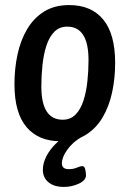

<svg xmlns="http://www.w3.org/2000/svg" viewBox="-20 -550 510 757"><path d="M219 7Q132 7 84.5 -49Q37 -105 37 -218Q37 -279 49 -335Q61 -391 87 -435Q113 -479 154 -504.5Q195 -530 253 -530Q340 -530 387 -473Q434 -416 434 -302Q434 -241 422 -185.5Q410 -130 384.5 -87Q359 -44 318.5 -18.5Q278 7 219 7ZM227 -78Q258 -78 278 -98.5Q298 -119 309 -153Q320 -187 324.5 -228.5Q329 -270 329 -313Q329 -445 245 -445Q214 -445 194 -424.5Q174 -404 163 -370Q152 -336 147.5 -294Q143 -252 143 -209Q143 -78 227 -78ZM232 187Q193 187 171 168.5Q149 150 149 120Q149 93 163 66Q177 39 199.5 17Q222 -5 248 -17L302 -10Q267 10 245.5 40Q224 70 224 94Q224 117 251 117Q269 117 283 111Q297 105 305 105Q313 105 316 117.5Q319 130 319 141Q319 161 291 174Q263 187 232 187Z"/></svg>

Font: Asap Condensed Condensed Medium
Style: Italic
Weight: 500
Width: 3
Italic angle: -6°
Designer: Pablo Cosgaya
Foundry: Omnibus-Type
Version: Version 3.001; ttfautohint (v1.8.4.7-5d5b)